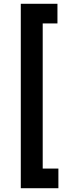

<svg xmlns="http://www.w3.org/2000/svg" viewBox="-20 -867 374 1016"><path d="M206 25H289V129H90V-847H284V-743H206Z"/></svg>

Font: Biryani DemiBold
Style: Regular
Weight: 600
Designer: Dan Reynolds and Mathieu Réguer
Foundry: Dan Reynolds and Mathieu Réguer
Version: Version 1.003;PS 001.003;hotconv 1.0.70;makeotf.lib2.5.58329